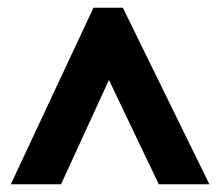

<svg xmlns="http://www.w3.org/2000/svg" viewBox="-20 -735 569 497"><path d="M8 -258 222 -715H298L522 -258H391L262 -528L138 -258Z"/></svg>

Font: Noto Sans Arabic UI Cn XBd
Style: Regular
Weight: 800
Width: 3
Designer: Monotype Design Team, Nadine Chahine and Nizar Qandah
Foundry: Monotype Imaging Inc.
Version: Version 2.010; ttfautohint (v1.8.4.7-5d5b)